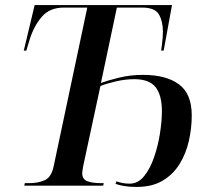

<svg xmlns="http://www.w3.org/2000/svg" viewBox="-20 -734 826 759"><path d="M520 5Q492 5 471.5 1.5Q451 -2 437 -7L440 -17Q452 -13 464.5 -10.5Q477 -8 493 -8Q526 -8 550 -38Q574 -68 589.5 -113.5Q605 -159 612.5 -207.5Q620 -256 620 -294Q620 -358 595 -389.5Q570 -421 511 -421Q476 -421 439 -412.5Q402 -404 377 -394L309 -78Q308 -71 306.5 -62.5Q305 -54 305 -50Q305 -25 325.5 -17.5Q346 -10 378 -10H390L388 0H76L78 -10H97Q130 -10 156.5 -21.5Q183 -33 192 -76L325 -704H232Q177 -704 146 -668.5Q115 -633 98 -580L84 -534H74L117 -714H660L627 -534H617Q618 -541 620 -555.5Q622 -570 623 -585Q624 -600 624 -609Q624 -649 608.5 -676.5Q593 -704 542 -704H442L379 -406Q406 -416 450.5 -427Q495 -438 546 -438Q637 -438 687.5 -400.5Q738 -363 738 -278Q738 -227 726.5 -176.5Q715 -126 689.5 -85Q664 -44 622.5 -19.5Q581 5 520 5Z"/></svg>

Font: Noto Serif Display Medium
Style: Italic
Weight: 500
Italic angle: -12°
Designer: Monotype Design Team
Foundry: Monotype Imaging Inc.
Version: Version 2.009